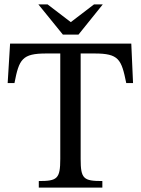

<svg xmlns="http://www.w3.org/2000/svg" viewBox="-20 -856 643 876"><path d="M447 0V-30C361 -30 348 -40 348 -131V-612H411C522 -612 534 -586 556 -477H587L579 -657H26L15 -477H46C67 -586 81 -612 191 -612H255V-131C255 -40 241 -30 157 -30V0ZM338 -698 449 -836H409L303 -755L197 -836H155L267 -698Z"/></svg>

Font: STIX Two Text
Style: Regular
Weight: 400
Designer: Ross Mills, John Hudson & Paul Hanslow, Tiro Typeworks Ltd; with prior portions MicroPress Inc., and Coen Hoffman.
Foundry: Tiro Typeworks Ltd
Version: Version 2.13 b171